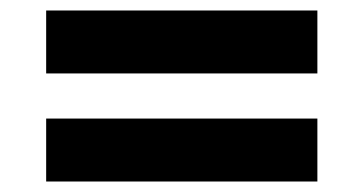

<svg xmlns="http://www.w3.org/2000/svg" viewBox="-20 -473 694 366"><path d="M68 -333V-453H585V-333ZM68 -127V-247H585V-127Z"/></svg>

Font: Yaldevi ExtraLight
Style: Regular
Weight: 200
Designer: Sol Matas, Rajitha Manaperi, Kosala Senevirathne
Foundry: Mooniak
Version: Version 1.100